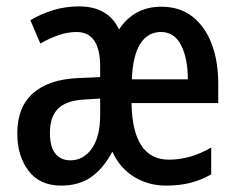

<svg xmlns="http://www.w3.org/2000/svg" viewBox="-20 -570 753 600"><path d="M484 -549Q542 -549 581.5 -518Q621 -487 641.5 -433Q662 -379 662 -308V-248H391Q394 -71 508 -71Q575 -71 640 -109V-25Q608 -7 574.5 1.5Q541 10 499 10Q444 10 399.5 -17Q355 -44 331 -96Q302 -42 264 -16Q226 10 171 10Q104 10 69 -36.5Q34 -83 34 -153Q34 -235 83 -278.5Q132 -322 224 -326L293 -329V-362Q293 -470 219 -470Q192 -470 164 -460.5Q136 -451 106 -434L75 -507Q107 -526 145.5 -538Q184 -550 227 -550Q318 -550 352 -478Q399 -549 484 -549ZM483 -470Q442 -470 418.5 -433.5Q395 -397 392 -322H567Q567 -387 546 -428.5Q525 -470 483 -470ZM293 -262 244 -259Q187 -256 161.5 -230.5Q136 -205 136 -155Q136 -111 153 -90Q170 -69 200 -69Q241 -69 267 -106Q293 -143 293 -210Z"/></svg>

Font: Avrile Sans Condensed Medium
Style: Regular
Weight: 500
Width: 3
Designer: Monotype Design Team
Foundry: Monotype Imaging Inc.
Version: Version 2.001;September 10, 2019;FontCreator 11.5.0.2425 64-